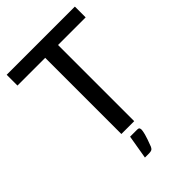

<svg xmlns="http://www.w3.org/2000/svg" viewBox="-264 -822 1121 1121"><g transform="rotate(-45 296.5 -262.0)"><path d="M578 -629H350V0H244V-629H15V-718H578ZM328 47Q339.5 47 342.5 52.5Q345.5 58 345.5 64Q345.5 69 344.2 77.2Q343 85.5 339.5 98.8Q336 112 329.5 130.8Q323 149.5 313 175.5Q307.5 187 299.5 190.8Q291.5 194.5 278.5 194.5H244L269 47Z"/></g></svg>

Font: Lato 2
Style: Regular
Weight: 500
Designer: Lukasz Dziedzic with Adam Twardoch and Botio Nikoltchev
Foundry: tyPoland Lukasz Dziedzic
Version: Version 2.015; 2015-08-06; http://www.latofonts.com/